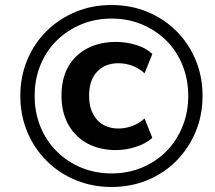

<svg xmlns="http://www.w3.org/2000/svg" viewBox="-20 -735 856 765"><path d="M424 10Q348 10 281.5 -17.5Q215 -45 165.5 -94.5Q116 -144 88.5 -210Q61 -276 61 -353Q61 -430 88.5 -496Q116 -562 165.5 -611Q215 -660 281 -687.5Q347 -715 424 -715Q502 -715 568 -687.5Q634 -660 683 -611Q732 -562 759.5 -496Q787 -430 787 -353Q787 -276 759.5 -210Q732 -144 683 -94.5Q634 -45 568 -17.5Q502 10 424 10ZM443 -137Q377 -137 328 -163.5Q279 -190 252 -239Q225 -288 225 -354Q225 -421 251.5 -468.5Q278 -516 327.5 -542Q377 -568 443 -568Q482 -568 522 -556Q562 -544 587 -520L556 -443Q534 -463 507 -473Q480 -483 452 -483Q398 -483 366.5 -449Q335 -415 335 -354Q335 -293 366.5 -258Q398 -223 452 -223Q480 -223 507 -233Q534 -243 556 -263L587 -186Q562 -163 522 -150Q482 -137 443 -137ZM425 -44Q490 -44 546 -67.5Q602 -91 643 -132.5Q684 -174 707 -230.5Q730 -287 730 -353Q730 -419 707 -475.5Q684 -532 643 -573Q602 -614 546 -637.5Q490 -661 425 -661Q359 -661 303 -637.5Q247 -614 205.5 -573Q164 -532 141 -475.5Q118 -419 118 -353Q118 -287 141 -230.5Q164 -174 205.5 -132.5Q247 -91 303 -67.5Q359 -44 425 -44Z"/></svg>

Font: Nunito Sans 7pt
Style: Bold Italic
Weight: 700
Italic angle: -9°
Version: Version 3.101;gftools[0.9.27]